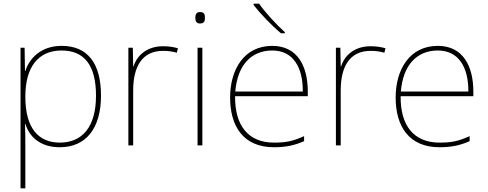

<svg xmlns="http://www.w3.org/2000/svg" viewBox="-20 -786 2640 1038"><path d="M313 -538C203 -538 139 -472 117 -402H115L113 -528H91V232H117V15C117 -27 117 -71 115 -116H117C139 -46 198 10 303 10C444 10 526 -91 526 -269C526 -445 453 -538 313 -538ZM313 -513C435 -513 499 -434 499 -269C499 -101 426 -15 303 -15C189 -15 117 -92 117 -262V-265C117 -421 185 -513 313 -513Z M861 -536C776 -536 721 -488 702 -427H700L698 -528H674V0H700V-297C700 -428 750 -511 861 -511C891 -511 911 -508 936 -501L942 -525C918 -532 893 -536 861 -536Z M1061 -721C1041 -721 1036 -706 1036 -690C1036 -673 1041 -659 1061 -659C1085 -659 1088 -673 1088 -690C1088 -706 1085 -721 1061 -721ZM1074 -528H1048V0H1074Z M1381 -766H1351V-759C1386 -714 1446 -650 1499 -606H1520V-612C1475 -652 1410 -723 1381 -766ZM1452 -538C1298 -538 1224 -408 1224 -259C1224 -104 1295 10 1461 10C1525 10 1573 0 1624 -23V-50C1562 -22 1525 -15 1461 -15C1324 -15 1249 -105 1251 -266H1644V-291C1644 -430 1587 -538 1452 -538ZM1452 -513C1564 -513 1618 -423 1617 -291H1252C1264 -436 1340 -513 1452 -513Z M1983 -536C1898 -536 1843 -488 1824 -427H1822L1820 -528H1796V0H1822V-297C1822 -428 1872 -511 1983 -511C2013 -511 2033 -508 2058 -501L2064 -525C2040 -532 2015 -536 1983 -536Z M2347 -538C2193 -538 2119 -408 2119 -259C2119 -104 2190 10 2356 10C2420 10 2468 0 2519 -23V-50C2457 -22 2420 -15 2356 -15C2219 -15 2144 -105 2146 -266H2539V-291C2539 -430 2482 -538 2347 -538ZM2347 -513C2459 -513 2513 -423 2512 -291H2147C2159 -436 2235 -513 2347 -513Z"/></svg>

Font: Noto Sans Canadian Aboriginal Thin
Style: Regular
Weight: 100
Designer: Monotype Design Team, Typotheque's Kevin King
Foundry: Monotype Imaging Inc.
Version: Version 2.004